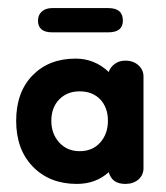

<svg xmlns="http://www.w3.org/2000/svg" viewBox="-20 -445 410 475"><path d="M170 10Q103 10 61.5 -32.5Q20 -75 20 -146Q20 -217 60.5 -258.5Q101 -300 167 -300Q214 -300 249 -267Q253 -279 264 -287Q275 -295 290 -295Q310 -295 322.5 -283.5Q335 -272 335 -256V-29Q335 -12 322.5 -1Q310 10 290 10Q257 10 249 -19Q217 10 170 10ZM177 -71Q209 -71 228 -92.5Q247 -114 247 -146Q247 -179 228 -199Q209 -219 177 -219Q146 -219 126.5 -199Q107 -179 107 -146Q107 -114 126.5 -92.5Q146 -71 177 -71ZM109 -365Q74 -365 74 -394Q74 -408 83.5 -416.5Q93 -425 109 -425H248Q284 -425 284 -394Q284 -365 248 -365Z"/></svg>

Font: Dongle
Style: Bold
Weight: 700
Designer: Yanghee Ryu
Foundry: Yanghee Ryu
Version: Version 2.000